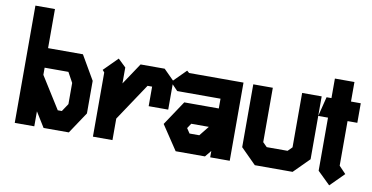

<svg xmlns="http://www.w3.org/2000/svg" viewBox="-73 -920 2247 1161"><g transform="rotate(10 1050.0 -339.0)"><path d="M60 -720H180V-480H394L480 -332V-132L392 0H237L180 -92V0H60ZM180 -360V-316L303 -120H328L360 -168V-298L326 -360Z M612 -492 660 -446V-348L748 -480H896L960 -416V-240H840V-360H812L660 -132V0H540V-394L528 -408Z M1032 -492 1046 -480H1380V0H1260V-39L1228 0H1048L948 -150L1048 -300H1260V-360H994L948 -408ZM1112 -180 1092 -150 1112 -120H1172L1220 -180Z M1440 -480H1560V-146L1586 -120H1714L1740 -146V-480H1860V-94L1766 0H1534L1440 -94Z M1920 -600H2040V-480H2100V-360H2040V-86L2082 -42L1998 42L1920 -34V-360H1860L1890 -480H1920Z"/></g></svg>

Font: SOV_raksil
Style: Book
Weight: 400
Version: Version 1.00